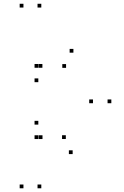

<svg xmlns="http://www.w3.org/2000/svg" viewBox="-20 -795 660 1018"><path d="M104.3 -755V-775H84.3V-755ZM104.3 203.3V183.3H84.3V203.3ZM199 203.3V183.3H179V203.3ZM199 -755V-775H179V-755ZM369.2 -515.7V-535.7H349.2V-515.7ZM204.8 -435.7V-455.7H184.8V-435.7ZM183.2 -435.7V-455.7H163.2V-435.7ZM183.2 -359.3V-379.3H163.2V-359.3ZM330.3 -435.2V-455.2H310.3V-435.2ZM473 -247.7V-267.7H453V-247.7ZM329 -58V-78H309V-58ZM183.2 -134.3V-154.3H163.2V-134.3ZM183.2 -57.8V-77.8H163.2V-57.8ZM205.3 -57.8V-77.8H185.3V-57.8ZM365.2 22V2H345.2V22ZM570.3 -247.7V-267.7H550.3V-247.7Z"/></svg>

Font: Monaspace Neon Dots Var
Style: Regular
Weight: 400
Designer: Riley Cran and the Lettermatic Team
Version: Version 1.100 (Monaspace Neon Dots)